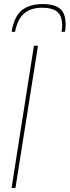

<svg xmlns="http://www.w3.org/2000/svg" viewBox="-20 -925 343 945"><path d="M37 0 147 -700H167L56 0ZM190 -905Q247 -905 275 -882.5Q303 -860 303 -805Q303 -784 300 -769L283 -768Q285 -777 285.5 -785.5Q286 -794 286 -804Q284 -851 259.5 -869Q235 -887 187 -887Q132 -887 99 -859Q66 -831 54 -768L37 -769Q50 -845 88 -875Q126 -905 190 -905Z"/></svg>

Font: Georama Thin
Style: Italic
Weight: 100
Italic angle: -9°
Designer: Jean-Baptiste Levee
Foundry: Production Type
Version: Version 1.000